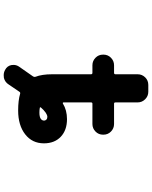

<svg xmlns="http://www.w3.org/2000/svg" viewBox="88 -844 823 1040"><g transform="rotate(90 500.0 -323.5)"><path d="M357.4 60.5Q336.9 49.8 332 27.3Q331.1 21.5 331.1 14.6Q331.1 0 339.8 -13.7Q377 -66.4 393.6 -90.8Q397.5 -96.7 395.5 -103.5Q381.8 -138.7 381.8 -193.4V-404.3Q381.8 -412.1 374 -412.1H333Q309.6 -412.1 292.5 -428.7Q275.4 -445.3 275.4 -469.7V-471.7Q275.4 -496.1 292.5 -512.7Q309.6 -529.3 333 -529.3H374Q381.8 -529.3 381.8 -537.1V-657.2Q381.8 -680.7 398.4 -697.8Q415 -714.8 439.5 -714.8H476.6Q500 -714.8 517.1 -697.8Q534.2 -680.7 534.2 -657.2V-537.1Q534.2 -529.3 541 -529.3H651.4Q674.8 -529.3 691.9 -512.7Q709 -496.1 709 -471.7V-469.7Q709 -445.3 691.9 -428.7Q674.8 -412.1 651.4 -412.1H541Q534.2 -412.1 534.2 -404.3V-255.9Q534.2 -252.9 536.1 -252Q538.1 -251 540 -252Q576.2 -274.4 625 -274.4Q684.6 -274.4 720.2 -240.7Q755.9 -207 755.9 -149.4Q755.9 -85.9 707 -47.9Q658.2 -9.8 578.1 -9.8Q523.4 -9.8 487.3 -20.5Q480.5 -22.5 476.6 -16.6Q456.1 13.7 437.5 41Q424.8 61.5 401.4 67.4Q393.6 68.4 386.7 68.4Q371.1 68.4 357.4 60.5ZM561.5 -132.8Q560.5 -131.8 560.5 -130.9Q560.5 -127 564.5 -127Q574.2 -125 589.8 -125Q631.8 -125 632.8 -150.4Q632.8 -157.2 627.4 -162.6Q622.1 -168 612.3 -168Q591.8 -167 561.5 -132.8Z"/></g></svg>

Font: Rounded Mgen+ 1mn bold
Style: Bold
Weight: 700
Designer: [Source Han Sans]
Ryoko NISHIZUKA  (kana & ideographs); Paul D. Hunt (Latin, Greek & Cyrillic); Wenlong ZHANG  (bopomofo
Version: Version 1.059.20150602